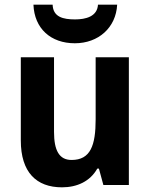

<svg xmlns="http://www.w3.org/2000/svg" viewBox="-20 -884 642 821"><path d="M481 -864H399C396 -813 346 -801 301 -801C250 -801 207 -811 205 -864H123C127 -762 197 -699 300 -699C401 -699 476 -766 481 -864ZM531 -639H389V-374C389 -262 367 -200 286 -200C233 -200 211 -241 211 -320V-639H69V-283C69 -148 135 -83 245 -83C309 -83 365 -108 396 -163H403L422 -93H531Z"/></svg>

Font: Noto Sans Kannada UI SemiCondensed
Style: Bold
Weight: 700
Width: 4
Designer: Jelle Bosma - Monotype Design Team
Foundry: Monotype Imaging Inc.
Version: Version 2.005